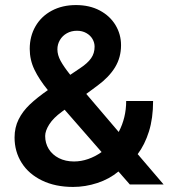

<svg xmlns="http://www.w3.org/2000/svg" viewBox="-20 -736 675 766"><path d="M38.1 -187.5Q38.1 -227.1 54.2 -259.5Q70.3 -292 98.9 -319.1Q127.4 -346.2 170.9 -376.5Q136.2 -418.9 117.4 -458Q98.6 -497.1 98.6 -541Q98.6 -591.3 121.6 -631.1Q144.5 -670.9 186.5 -693.4Q228.5 -715.8 283.2 -715.8Q337.4 -715.8 378.2 -694.1Q418.9 -672.4 440.9 -635.7Q462.9 -599.1 462.9 -555.7Q462.9 -506.8 439 -467.5Q415 -428.2 369.1 -394.5L324.2 -361.3L453.6 -209.5Q483.4 -266.1 483.4 -333H590.8Q590.8 -264.2 574.2 -211.4Q557.6 -158.7 529.3 -121.1L632.8 0H498L452.6 -51.8Q416 -21.5 368.2 -5.9Q320.3 9.8 271.5 9.8Q200.7 9.8 147.7 -15.9Q94.7 -41.5 66.4 -86.4Q38.1 -131.3 38.1 -187.5ZM275.4 -91.8Q303.7 -91.8 331.8 -101.6Q359.9 -111.3 385.3 -129.4L237.8 -298.3L226.6 -290Q192.9 -265.6 176.5 -239.7Q160.2 -213.9 160.2 -193.4Q160.2 -165 174.3 -141.8Q188.5 -118.7 214.8 -105.2Q241.2 -91.8 275.4 -91.8ZM260.3 -437.5 300.8 -464.8Q329.6 -483.9 343.5 -503.7Q357.4 -523.4 357.4 -549.8Q357.4 -565.9 348.9 -580.6Q340.3 -595.2 324.2 -604.2Q308.1 -613.3 287.1 -613.3Q264.6 -613.3 246.8 -603.3Q229 -593.3 219 -576.2Q209 -559.1 209 -539.1Q209 -516.6 221.9 -492.9Q234.9 -469.2 260.3 -437.5Z"/></svg>

Font: WEMIX Pretendard SemiBold
Style: Regular
Weight: 600
Designer: Base glyphs from Inter by Rasmus Andersson; Hangeul glyphs from Noto Sans CJK(Source Han Sans) by Jang Soo-young and Kan
Foundry: Kil Hyung-jin
Version: Version 1.000